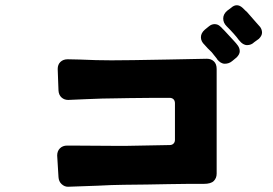

<svg xmlns="http://www.w3.org/2000/svg" viewBox="-20 -850 1040 732"><path d="M844 -750Q831 -763 831 -779.5Q831 -796 846 -809L862 -821Q872 -830 883 -830Q894 -830 905 -820Q920 -805 921 -805L956 -765Q961 -760 964 -756L972 -747Q979 -737 979 -725.5Q979 -714 967 -702L949 -689Q938 -678 922 -678Q906 -678 892 -696L891 -697Q876 -718 844 -750ZM865 -617Q853 -607 837 -607Q821 -607 807 -625V-626Q796 -640 787 -651Q769 -668 760 -679Q746 -692 746 -708Q746 -724 761 -737L777 -750Q787 -758 798 -758Q809 -758 817 -751.5Q825 -745 828 -741Q829 -740 836 -733L872 -694Q877 -689 880 -685L887 -676Q894 -666 894 -654.5Q894 -643 882 -631ZM200 -587Q200 -604 210.5 -614Q221 -624 238 -624L284 -623Q348 -620 405 -620Q465 -620 619 -623Q670 -624 719 -625Q768 -626 769 -626Q785 -626 795.5 -616Q806 -606 806 -587V-188Q806 -171 795 -160Q784 -149 757 -149H698Q662 -149 622 -148Q582 -147 541 -146.5Q500 -146 453 -145.5Q406 -145 352 -142Q252 -138 239 -138Q226 -138 215 -148Q204 -158 203 -175Q198 -256 198 -257Q198 -274 208.5 -284.5Q219 -295 236 -295Q238 -295 251 -295Q306 -295 404 -294H467Q486 -294 627 -297Q636 -297 641.5 -302.5Q647 -308 647 -317V-456Q647 -466 641.5 -471.5Q636 -477 626 -477H572L473 -476Q447 -475 416 -475Q378 -475 309.5 -472Q241 -469 240 -469Q225 -469 214.5 -478.5Q204 -488 203 -505Q203 -505 201.5 -545Q200 -585 200 -587Z"/></svg>

Font: Tsunagi Gothic Black
Style: Regular
Weight: 900
Designer: Yoshimichi Ohira
Foundry: Positype
Version: Version 1.001